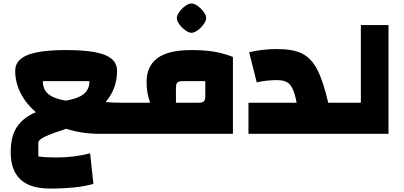

<svg xmlns="http://www.w3.org/2000/svg" viewBox="-20 -775 2340 1112"><path d="M188 -125Q131 -174 99.5 -235.5Q68 -297 68 -365Q68 -427 139 -456Q210 -485 363 -485Q518 -485 588 -456.5Q658 -428 658 -365Q658 -262 592 -184Q632 -180 684 -180H746V0H556Q455 0 363 -29Q285 -4 243.5 15Q202 34 202 52V131Q239 137 310 137Q409 137 502 113L521 290Q428 317 270 317Q153 317 97.5 263.5Q42 210 42 107Q42 10 81 -44Q120 -98 188 -125ZM361 -192Q433 -204 465.5 -231Q498 -258 498 -305H228Q228 -258 259 -231Q290 -204 361 -192Z M726 0ZM849 -180Q838 -215 833.5 -240.5Q829 -266 829 -300Q829 -392 892 -438.5Q955 -485 1089 -485Q1163 -485 1218.5 -476Q1274 -467 1329 -445V0H706V-180ZM1169 -218V-305H1038Q1016 -305 1007.5 -297Q999 -289 999 -267V-180H1130Q1152 -180 1160.5 -188Q1169 -196 1169 -218ZM1004 -670Q1004 -686 1018.5 -706Q1033 -726 1053 -740.5Q1073 -755 1089 -755Q1105 -755 1125 -740.5Q1145 -726 1159.5 -706Q1174 -686 1174 -670Q1174 -655 1159.5 -634.5Q1145 -614 1124.5 -599.5Q1104 -585 1089 -585Q1074 -585 1053.5 -599.5Q1033 -614 1018.5 -634.5Q1004 -655 1004 -670Z M1960 -180V0H1419V-180H1698Q1688 -232 1675 -260Q1662 -288 1641 -299.5Q1620 -311 1585 -311Q1524 -311 1467 -298L1423 -472Q1455 -481 1498.5 -486Q1542 -491 1585 -491Q1676 -491 1729 -465Q1782 -439 1816.5 -374Q1851 -309 1881 -180Z M1920 0V-180H2070V-630H2230V0Z"/></svg>

Font: Changa Black
Style: Regular
Weight: 900
Designer: Eduardo Rodriguez Tunni
Foundry: Eduardo Rodriguez Tunni
Version: Version 2.001; ttfautohint (v1.5.10-5e6f)